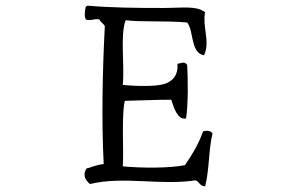

<svg xmlns="http://www.w3.org/2000/svg" viewBox="-20 -686 1040 674"><path d="M726 -217C720 -229 704 -228 693 -225C677 -180 654 -142 629 -106C569 -95 477 -96 411 -102C415 -159 406 -280 418 -332C467 -333 528 -336 581 -336C591 -308 602 -265 633 -270C641 -318 640 -413 637 -458C628 -472 617 -464 603 -462C606 -422 586 -400 556 -391C527 -382 458 -383 411 -388C418 -457 401 -561 421 -615C475 -608 558 -614 637 -607C649 -592 651 -570 656 -548C662 -522 669 -497 696 -492C708 -516 706 -544 702 -571C699 -596 695 -620 700 -643C669 -667 620 -658 551 -658C454 -658 371 -659 288 -666C284 -666 284 -663 281 -662C278 -648 275 -631 281 -618C296 -611 308 -621 329 -618C333 -608 343 -603 348 -595C340 -442 336 -267 344 -110C314 -107 299 -97 284 -95C269 -74 279 -53 296 -40C352 -54 416 -53 482 -50C545 -47 609 -44 666 -53C680 -49 681 -32 700 -32C715 -87 712 -161 726 -217Z"/></svg>

Font: Yuji Syuku Std R
Style: Regular
Weight: 400
Designer: Kataoka Yuji
Foundry: Kinuta Font Factory
Version: Version 3.000;hotconv 1.0.111;makeotfexe 2.5.65597